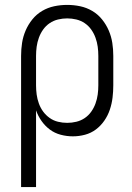

<svg xmlns="http://www.w3.org/2000/svg" viewBox="-20 -548 540 783"><path d="M66 215V-320Q66 -347 70 -373Q74 -399 84.5 -423.5Q95 -448 112 -469Q129 -490 152 -503.5Q175 -517 201 -522.5Q227 -528 254 -528Q281 -528 307 -522.5Q333 -517 356 -503.5Q379 -490 396 -469Q413 -448 423.5 -423.5Q434 -399 438 -373Q442 -347 442 -320V-200Q442 -175 439 -150Q436 -125 428 -101Q420 -77 405.5 -56Q391 -35 371 -20Q351 -5 326.5 1.5Q302 8 277 8Q252 8 227.5 1.5Q203 -5 183.5 -19.5Q164 -34 149.5 -54.5Q135 -75 127 -98V215ZM254 -47Q273 -47 291.5 -51.5Q310 -56 325.5 -66.5Q341 -77 352 -92.5Q363 -108 369.5 -126Q376 -144 378.5 -162.5Q381 -181 381 -200V-320Q381 -339 378.5 -357.5Q376 -376 369.5 -394Q363 -412 352 -427.5Q341 -443 325.5 -453.5Q310 -464 291.5 -468.5Q273 -473 254 -473Q235 -473 216.5 -468.5Q198 -464 182.5 -453.5Q167 -443 156 -427.5Q145 -412 138.5 -394Q132 -376 129.5 -357.5Q127 -339 127 -320V-200Q127 -181 129.5 -162.5Q132 -144 138.5 -126Q145 -108 156 -93Q167 -78 182.5 -67Q198 -56 216.5 -51.5Q235 -47 254 -47Z"/></svg>

Font: Iosevka Fixed Light
Style: Regular
Weight: 300
Monospace: yes
Designer: Belleve Invis
Foundry: Belleve Invis
Version: Version 32.3.0